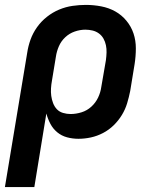

<svg xmlns="http://www.w3.org/2000/svg" viewBox="-29 -558 649 783"><path d="M-9 205 82 -343Q86 -370 95.5 -396.5Q105 -423 122 -447Q139 -471 162.5 -489.5Q186 -508 212.5 -519Q239 -530 266.5 -534Q294 -538 321 -538Q353 -538 384 -532Q415 -526 441 -511.5Q467 -497 486.5 -473.5Q506 -450 515.5 -421.5Q525 -393 525 -361Q525 -329 520 -297L502 -187Q497 -162 489.5 -137Q482 -112 468 -89Q454 -66 434.5 -47Q415 -28 391 -15.5Q367 -3 341.5 2.5Q316 8 291 8Q267 8 244.5 2Q222 -4 204.5 -18.5Q187 -33 176.5 -53Q166 -73 160 -95L111 205ZM259 -93Q281 -93 303.5 -100Q326 -107 343.5 -123Q361 -139 371 -160Q381 -181 384 -203L403 -313Q405 -329 405.5 -344Q406 -359 403 -373.5Q400 -388 393 -400.5Q386 -413 374.5 -421.5Q363 -430 348.5 -433.5Q334 -437 319 -437Q298 -437 276 -429.5Q254 -422 237 -406Q220 -390 211 -369Q202 -348 199 -327L183 -230Q180 -214 179 -198Q178 -182 180 -167Q182 -152 187.5 -137.5Q193 -123 203 -112.5Q213 -102 228 -97.5Q243 -93 259 -93Z"/></svg>

Font: Iosevka Curly Extended Oblique
Style: Bold
Weight: 700
Width: 7
Italic angle: -9°
Monospace: yes
Designer: Belleve Invis
Foundry: Belleve Invis
Version: Version 11.1.0; ttfautohint (v1.8.3)